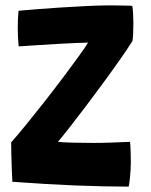

<svg xmlns="http://www.w3.org/2000/svg" viewBox="-20 -687 562 714"><path d="M458.5 7Q370 7 262.2 2.8Q154.5 -1.5 26 -11Q25 -26.5 24 -54.2Q23 -82 22.2 -110.8Q21.5 -139.5 21.5 -157.5Q45 -184 77.8 -224.2Q110.5 -264.5 146.5 -310.2Q182.5 -356 215.5 -400Q248.5 -444 273.2 -478.2Q298 -512.5 307.5 -528.5Q295 -528.5 264.8 -527.2Q234.5 -526 195.8 -523.8Q157 -521.5 118 -519Q79 -516.5 49.5 -514.5Q48 -527 47 -546Q46 -565 46 -582Q46 -621 49 -647Q74 -649.5 114 -652.5Q154 -655.5 201 -658.8Q248 -662 294.5 -664.2Q341 -666.5 379.5 -667Q390.5 -667 409 -666.8Q427.5 -666.5 445.5 -666.2Q463.5 -666 472 -665Q474 -652.5 475 -635.2Q476 -618 476 -601Q476 -553 472.5 -534.5Q456 -508 427.5 -467.2Q399 -426.5 365.2 -380.5Q331.5 -334.5 298 -290.2Q264.5 -246 237.2 -211.2Q210 -176.5 195.5 -159.5Q213 -157.5 249.8 -156.5Q286.5 -155.5 328 -155.5Q359 -155.5 394.2 -156.8Q429.5 -158 463.5 -159.5Q465 -146.5 465.8 -124.8Q466.5 -103 466.5 -80.5Q466 -53.5 463.5 -28.2Q461 -3 458.5 7Z"/></svg>

Font: Grandstander
Style: Bold
Weight: 700
Designer: Tyler Finck
Foundry: Etcetera Type Co
Version: Version 1.200; ttfautohint (v1.8.3)